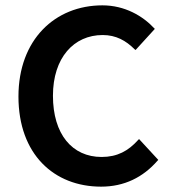

<svg xmlns="http://www.w3.org/2000/svg" viewBox="-20 -686 636 718"><path d="M358 12C445 12 515 -23 569 -85L572 -88L500 -166L496 -162C460 -122 419 -99 360 -99C250 -99 178 -184 178 -328C178 -470 256 -555 364 -555C414 -555 451 -534 483 -502L487 -499L559 -578L556 -581C514 -626 447 -666 363 -666C186 -666 49 -538 49 -325C49 -109 182 12 358 12Z"/></svg>

Font: Falling Sky
Style: Med
Weight: 500
Designer: Paul D. Hunt
Foundry: Adobe Systems Incorporated
Version: Version 1.02